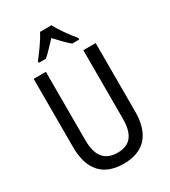

<svg xmlns="http://www.w3.org/2000/svg" viewBox="-226 -1053 1038 1172"><g transform="rotate(-30 292.5 -466.5)"><path d="M332 -943H251C230 -900 186 -840 150 -794V-783H200C227 -806 259 -841 292 -876C324 -841 355 -808 385 -783H435V-794C400 -836 354 -898 332 -943ZM511 -232V-714H424V-232C424 -121 383 -67 294 -67C206 -67 160 -119 160 -231V-714H74V-232C74 -73 150 10 292 10C438 10 511 -75 511 -232Z"/></g></svg>

Font: Noto Sans Lao Looped Condensed
Style: Regular
Weight: 400
Width: 3
Designer: Mark Frömberg, Ben Mitchell
Foundry: The Fontpad Ltd
Version: Version 1.003